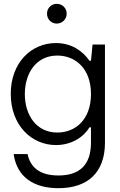

<svg xmlns="http://www.w3.org/2000/svg" viewBox="-20 -756 631 1011"><path d="M287.6 234.9C441.9 234.9 532.7 152.3 532.7 -4.9V-521.5H467.3L459 -436H451.2C414.6 -488.8 355.5 -529.3 274.4 -529.3C144 -529.3 36.6 -425.3 36.6 -261.7C36.6 -96.2 146 7.8 274.9 7.8C356 7.8 419.9 -33.7 451.2 -85.4H459V-4.9C459 117.2 394 168 287.6 168C185.5 168 139.2 121.6 125 55.2H51.8C69.3 176.8 158.2 234.9 287.6 234.9ZM110.8 -260.7C110.8 -370.6 170.4 -463.4 281.7 -463.4C377 -463.4 459 -395.5 459 -260.7C459 -126 377 -58.1 281.7 -58.1C170.9 -58.1 110.8 -150.4 110.8 -260.7ZM227.5 -684.1C227.5 -654.8 250 -631.8 278.8 -631.8C308.1 -631.8 331.1 -654.8 331.1 -684.1C331.1 -713.4 308.1 -735.8 278.8 -735.8C250 -735.8 227.5 -713.4 227.5 -684.1Z"/></svg>

Font: Faust Sans
Style: Regular
Weight: 400
Designer: Andreas Faust
Version: Version 1.003;Glyphs 3.1.2 (3151)